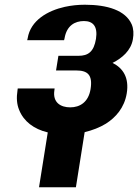

<svg xmlns="http://www.w3.org/2000/svg" viewBox="-20 -558 584 812"><path d="M54 -176C49 -144 51 -117 61 -93C80 -45 123 -12 182 2L145 234H301L338 1C371 -7 402 -19 428 -35C469 -61 506 -102 516 -163C527 -230 500 -270 456 -292C496 -312 534 -344 542 -392C546 -415 545 -436 537 -455C511 -514 435 -538 339 -538C309 -538 282 -535 254 -529C182 -513 109 -472 97 -396L95 -388H251L253 -396C262 -450 297 -469 335 -469C373 -469 394 -447 386 -394C377 -339 353 -322 312 -322H227L217 -260H302C349 -260 373 -243 363 -181C354 -126 318 -104 277 -104C237 -104 202 -124 210 -176L211 -184H55Z"/></svg>

Font: Aerodynamic
Style: BdObl
Weight: 500
Designer: Google
Version: Version 2.000980; 2014